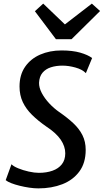

<svg xmlns="http://www.w3.org/2000/svg" viewBox="-20 -1034 574 1062"><path d="M192 8Q169 8 142 4Q115 0 88.8 -6.5Q62.5 -13 42 -21Q21.5 -29 11.5 -37.5L43.5 -125.5Q54 -114 80.8 -103Q107.5 -92 139 -85Q170.5 -78 195 -78Q237.5 -78 270.5 -89.8Q303.5 -101.5 322.2 -125.5Q341 -149.5 341 -186Q341 -224.5 315.8 -261.5Q290.5 -298.5 237 -333.5Q191.5 -365 158 -397.8Q124.5 -430.5 106.2 -469Q88 -507.5 88 -555.5Q88 -620 118.8 -664.5Q149.5 -709 202.2 -732Q255 -755 320.5 -755Q381 -755 423.8 -742.8Q466.5 -730.5 489.5 -713L455 -629.5Q435 -650 397.2 -660.5Q359.5 -671 325.5 -671Q290.5 -671 261.5 -661.8Q232.5 -652.5 215 -631.5Q197.5 -610.5 196 -576Q195.5 -549 211.2 -519.2Q227 -489.5 252.5 -462.2Q278 -435 306.5 -415Q352.5 -383.5 385.5 -352.5Q418.5 -321.5 436.2 -286Q454 -250.5 454 -205Q454 -133 419.2 -85.8Q384.5 -38.5 325.2 -15.2Q266 8 192 8ZM289.5 -817 173 -972 219 -1014 339 -899 488 -1014 533.5 -973 375.5 -817Z"/></svg>

Font: Koeln Type Sans
Style: Italic
Weight: 400
Italic angle: -7.5°
Designer: Eben Sorkin
Foundry: Eben Sorkin
Version: Version 2.001